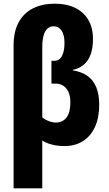

<svg xmlns="http://www.w3.org/2000/svg" viewBox="-20 -785 593 1045"><path d="M278 -765Q342 -765 388.5 -742.5Q435 -720 460.5 -677Q486 -634 486 -573Q486 -500 458 -458Q430 -416 377 -405V-402Q425 -394 456.5 -371.5Q488 -349 504 -310Q520 -271 520 -214Q520 -145 497 -94.5Q474 -44 431.5 -17Q389 10 331 10Q294 10 263 2Q232 -6 210 -20V240H54V-539Q54 -613 81.5 -663.5Q109 -714 159.5 -739.5Q210 -765 278 -765ZM273 -642Q253 -642 239 -630Q225 -618 217.5 -592.5Q210 -567 210 -526V-147Q222 -135 244 -126.5Q266 -118 283 -118Q321 -118 342 -145.5Q363 -173 363 -228Q363 -262 352.5 -284.5Q342 -307 324 -318.5Q306 -330 282 -330H260V-454H275Q303 -454 317 -480Q331 -506 331 -551Q331 -595 315 -618.5Q299 -642 273 -642Z"/></svg>

Font: Noto Sans Display Condensed ExtraBold
Style: Regular
Weight: 800
Width: 3
Designer: Monotype Design Team
Foundry: Monotype Imaging Inc.
Version: Version 2.003